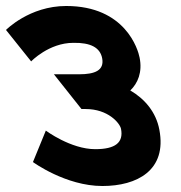

<svg xmlns="http://www.w3.org/2000/svg" viewBox="-108 -610 603 641"><path d="M-88 -510 -4 -405C-4 -405 55 -467 137 -467C195 -468 226 -451 233 -416C241 -375 209 -362 156 -362H72L164 -246H178C253 -246 292 -199 296 -180C305 -134 277 -112 210 -112C128 -112 45 -174 45 -174L2 -69C2 -69 111 11 234 11C349 11 450 -41 424 -177C413 -236 375 -280 327 -308C352 -332 368 -369 358 -418C353 -444 311 -590 113 -590C-10 -590 -88 -510 -88 -510Z"/></svg>

Font: Charger EcoBlack
Style: OpObl
Weight: 1000
Designer: Jasper
Foundry: Cannot Into Space Fonts
Version: Version 1.1